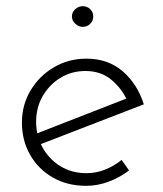

<svg xmlns="http://www.w3.org/2000/svg" viewBox="-20 -594 527 622"><path d="M259 8Q198 8 151 -19Q104 -46 77.5 -92.5Q51 -139 51 -197Q51 -254 79 -301Q107 -348 154.5 -376Q202 -404 260 -404Q330 -404 377.5 -363Q425 -322 446 -256L104 -124L90 -158L403 -280L393 -266Q376 -306 341.5 -335Q307 -364 257 -364Q212 -364 176 -342Q140 -320 118.5 -283Q97 -246 97 -199Q97 -155 117.5 -117Q138 -79 175 -56Q212 -33 260 -33Q292 -33 321.5 -45Q351 -57 374 -76L398 -42Q370 -20 333.5 -6Q297 8 259 8ZM213 -541Q213 -555 224 -564.5Q235 -574 248 -574Q262 -574 272 -564.5Q282 -555 282 -541Q282 -526 272 -516.5Q262 -507 248 -507Q235 -507 224 -517Q213 -527 213 -541Z"/></svg>

Font: Josefin Sans Thin Light
Style: Regular
Weight: 300
Version: Version 2.000